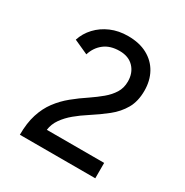

<svg xmlns="http://www.w3.org/2000/svg" viewBox="-164 -846 944 979"><g transform="rotate(30 308.0 -356.0)"><path d="M85.5 0Q85.5 -69 101.8 -120.2Q118 -171.5 147 -210.2Q176 -249 214.5 -280.5Q253 -312 297 -341Q331.5 -364.5 361 -389Q390.5 -413.5 408.8 -442.8Q427 -472 427 -510Q427 -560.5 396.8 -592.5Q366.5 -624.5 313.5 -624.5Q258 -624.5 223 -597.2Q188 -570 174 -524.5L90 -562.5Q104 -605.5 135.5 -639.2Q167 -673 212.2 -692.5Q257.5 -712 313 -712Q379.5 -712 426.5 -686.5Q473.5 -661 498.5 -615.8Q523.5 -570.5 523.5 -511.5Q523.5 -449 498.5 -405.5Q473.5 -362 431.5 -328.5Q389.5 -295 339 -262.5Q303 -239.5 271.2 -213.2Q239.5 -187 218 -156.5Q196.5 -126 192 -90.5H529.5V0Z"/></g></svg>

Font: Overpass Mono Light Medium
Style: Regular
Weight: 500
Monospace: yes
Version: Version 4.000